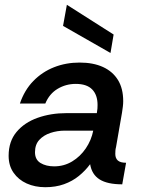

<svg xmlns="http://www.w3.org/2000/svg" viewBox="-20 -769 596 801"><path d="M169 12Q126 12 91.5 -3.5Q57 -19 36.5 -48.5Q16 -78 16 -119Q16 -179 49 -218.5Q82 -258 137 -277.5Q192 -297 257 -297H384Q386 -308 386.5 -316Q387 -324 387 -331Q387 -373 364.5 -396Q342 -419 296 -419Q255 -419 220.5 -398.5Q186 -378 169 -337H63Q82 -393 119 -431Q156 -469 205.5 -488.5Q255 -508 312 -508Q369 -508 409.5 -489.5Q450 -471 472 -435.5Q494 -400 494 -347Q494 -335 492.5 -324Q491 -313 489 -299L464 -155Q462 -148 461.5 -140.5Q461 -133 461 -127Q461 -109 471.5 -99.5Q482 -90 506 -90L490 0Q428 0 395.5 -20.5Q363 -41 356 -84Q336 -57 309 -35Q282 -13 247 -0.5Q212 12 169 12ZM206 -75Q247 -75 281 -95.5Q315 -116 338 -150Q361 -184 369 -224H251Q219 -224 190.5 -214.5Q162 -205 144 -185.5Q126 -166 126 -134Q126 -103 149 -89Q172 -75 206 -75ZM441 -548 243 -661 259 -749 454 -625Z"/></svg>

Font: Rethink Sans Medium
Style: Italic
Weight: 500
Italic angle: -10°
Designer: The Rethink Sans project authors (Hans Thiessen). DM Sans designed by Colophon Foundry.
Foundry: Rethink Communications LLC
Version: Version 1.001